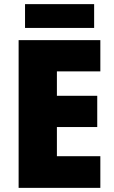

<svg xmlns="http://www.w3.org/2000/svg" viewBox="-20 -908 550 928"><path d="M465 0H70V-714H465V-563H255V-445H450V-294H255V-153H465ZM435 -888V-773H101V-888Z"/></svg>

Font: Noto Sans Lao SemiCondensed Black
Style: Regular
Weight: 900
Width: 4
Designer: Monotype Design Team
Foundry: Monotype Imaging Inc.
Version: Version 2.003; ttfautohint (v1.8.4.7-5d5b)